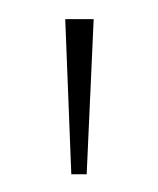

<svg xmlns="http://www.w3.org/2000/svg" viewBox="-20 -758 170 206"><path d="M80.5 -737.5 73 -571H56.5L50 -737.5Z"/></svg>

Font: Epilogue Thin
Style: Regular
Weight: 250
Designer: Tyler Finck
Foundry: Etcetera Type Co
Version: Version 2.111